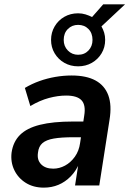

<svg xmlns="http://www.w3.org/2000/svg" viewBox="-20 -850 593 880"><path d="M181 10Q133 10 98 -12Q63 -34 45.5 -70.5Q28 -107 33 -150Q40 -200 71.5 -231.5Q103 -263 163 -278Q223 -293 314 -293H376L366 -221H317Q261 -221 226.5 -215Q192 -209 174.5 -194Q157 -179 154 -150Q149 -117 168.5 -97Q188 -77 224 -77Q252 -77 278 -91Q304 -105 323 -131.5Q342 -158 347 -194L366 -320Q374 -368 354 -390Q334 -412 283 -412Q246 -412 204.5 -401Q163 -390 119 -364L94 -447Q126 -466 161 -478.5Q196 -491 233.5 -497.5Q271 -504 308 -504Q376 -504 418 -481Q460 -458 476.5 -413Q493 -368 482 -301L435 0H324L340 -103H344Q329 -67 304 -41.5Q279 -16 248 -3Q217 10 181 10ZM338 -546Q303 -546 275 -562Q247 -578 230.5 -605.5Q214 -633 214 -667Q214 -701 230.5 -729Q247 -757 275 -773Q303 -789 338 -789Q356 -789 372 -784Q388 -779 402 -772L453 -830H553L445 -729Q453 -715 457.5 -700Q462 -685 462 -667Q462 -633 445.5 -605.5Q429 -578 401 -562Q373 -546 338 -546ZM338 -599Q367 -599 385.5 -618.5Q404 -638 404 -667Q404 -698 385.5 -717Q367 -736 338 -736Q310 -736 291 -717Q272 -698 272 -667Q272 -638 291 -618.5Q310 -599 338 -599Z"/></svg>

Font: Nunito Sans 10pt SemiCondensed
Style: Bold Italic
Weight: 700
Width: 4
Italic angle: -9°
Designer: Vernon Adams
Foundry: Vernon Adams
Version: Version 3.101;gftools[0.9.27]